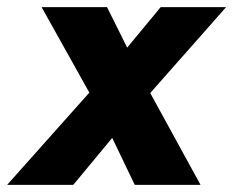

<svg xmlns="http://www.w3.org/2000/svg" viewBox="-52 -520 656 540"><path d="M-32 0 222 -285 400 -500H584L334 -217L154 0ZM327 0 223 -217 65 -500H249L356 -285L512 0Z"/></svg>

Font: Figtree ExtraBold
Style: Italic
Weight: 800
Italic angle: -9.5°
Foundry: Erik Kennedy
Version: Version 2.001;gftools[0.9.30]